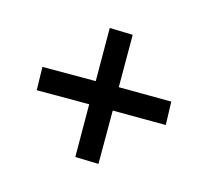

<svg xmlns="http://www.w3.org/2000/svg" viewBox="-84 -632 665 615"><g transform="rotate(-30 249.0 -324.5)"><path d="M71.8 -201.2 194.8 -325.2 71.8 -448.2 125 -503.9 250 -378.9 374 -503.9 426.8 -448.2 304.2 -325.2 426.8 -201.2 374 -145 250 -270 125 -145Z"/></g></svg>

Font: Trueno
Style: Rg
Weight: 400
Designer: Julieta Ulanovsky
Foundry: Julieta Ulanovsky
Version: Version 3.001b